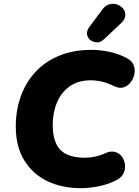

<svg xmlns="http://www.w3.org/2000/svg" viewBox="-20 -978 728 1009"><path d="M405 11Q307 11 230 -25.5Q153 -62 108 -134.5Q63 -207 63 -313Q63 -398 89 -471Q115 -544 165.5 -599Q216 -654 290.5 -685Q365 -716 462 -716Q507 -716 555.5 -705.5Q604 -695 646 -673Q673 -659 682 -636.5Q691 -614 686.5 -590Q682 -566 667.5 -546.5Q653 -527 631.5 -519.5Q610 -512 585 -523Q548 -541 517.5 -548.5Q487 -556 458 -556Q391 -556 346.5 -524.5Q302 -493 279.5 -439.5Q257 -386 257 -320Q257 -262 275 -223.5Q293 -185 330.5 -167Q368 -149 427 -149Q453 -149 480.5 -155Q508 -161 536 -174Q564 -186 586.5 -179Q609 -172 622 -153Q635 -134 637 -110.5Q639 -87 628 -65Q617 -43 589 -30Q549 -9 498 1Q447 11 405 11ZM527 -772Q509 -755 489.5 -755.5Q470 -756 455.5 -767Q441 -778 437.5 -796Q434 -814 448 -834L517 -927Q534 -950 555.5 -955.5Q577 -961 596.5 -954Q616 -947 628 -931.5Q640 -916 638.5 -895.5Q637 -875 616 -856Z"/></svg>

Font: Nunito ExtraLight Black
Style: Italic
Weight: 900
Italic angle: -9°
Version: Version 3.602